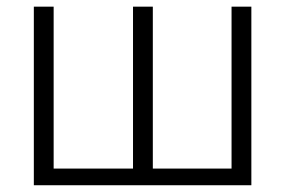

<svg xmlns="http://www.w3.org/2000/svg" viewBox="-20 -548 833 568"><path d="M138.7 -528.3V-49.3H373.5V-528.3H432.1V-49.3H665V-528.3H723.6V0H80.1V-528.3Z"/></svg>

Font: Melbourne
Style: Light
Weight: 300
Designer: Google
Version: Version 2.000980; 2014